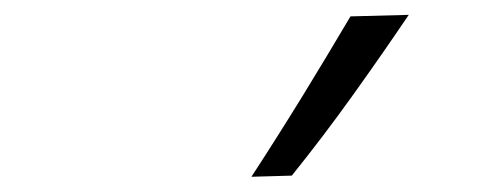

<svg xmlns="http://www.w3.org/2000/svg" viewBox="-20 -812 640 252"><path d="M310 -580Q344.5 -633 376.8 -685.5Q409 -738 440 -790.5L516.5 -792.5Q480 -738.5 442 -685.5Q404 -632.5 363 -581.5Z"/></svg>

Font: Commissioner Flair Light
Style: Italic
Weight: 300
Italic angle: -12°
Designer: Kostas Bartsokas
Foundry: Kostas Bartsokas
Version: Version 1.000; ttfautohint (v1.8.3)